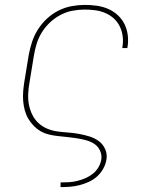

<svg xmlns="http://www.w3.org/2000/svg" viewBox="-20 -558 640 783"><path d="M227 205V186H228Q245 186 261.5 185Q278 184 294.5 180Q311 176 327.5 169Q344 162 358 151Q372 140 381 125Q390 110 393 93Q396 74 388 56.5Q380 39 365 29Q350 19 331.5 14Q313 9 294 6Q275 3 256 1Q237 -1 217.5 -3Q198 -5 179.5 -9.5Q161 -14 145.5 -23Q130 -32 117 -45.5Q104 -59 95 -74.5Q86 -90 81 -108.5Q76 -127 74.5 -146Q73 -165 74.5 -184.5Q76 -204 79 -223L97 -333Q102 -360 110.5 -386.5Q119 -413 134.5 -437.5Q150 -462 171.5 -482Q193 -502 219 -515Q245 -528 272.5 -533Q300 -538 326 -538Q351 -538 375.5 -534.5Q400 -531 421.5 -521.5Q443 -512 460 -496.5Q477 -481 487.5 -460Q498 -439 501 -414.5Q504 -390 500 -366Q500 -365 499.5 -364Q499 -363 499 -362H479Q479 -363 479 -364Q479 -365 479 -365Q483 -387 480.5 -408.5Q478 -430 469 -449Q460 -468 445 -482Q430 -496 410.5 -504.5Q391 -513 369.5 -516Q348 -519 326 -519Q302 -519 277 -514.5Q252 -510 228.5 -498Q205 -486 185 -467.5Q165 -449 151 -426.5Q137 -404 129.5 -379.5Q122 -355 118 -330L100 -220Q96 -198 95 -175Q94 -152 98 -131Q102 -110 111.5 -90.5Q121 -71 136.5 -56.5Q152 -42 172 -33.5Q192 -25 214 -22Q236 -19 258 -17.5Q280 -16 302 -12Q324 -8 345 -1.5Q366 5 383 17.5Q400 30 409 50.5Q418 71 414 93Q411 112 401 130Q391 148 376 161.5Q361 175 342.5 183.5Q324 192 304.5 197Q285 202 266 203.5Q247 205 228 205Z"/></svg>

Font: Iosevka Slab Thin Extended
Style: Italic
Weight: 100
Width: 7
Italic angle: -9°
Monospace: yes
Designer: Belleve Invis
Foundry: Belleve Invis
Version: Version 11.1.0; ttfautohint (v1.8.3)